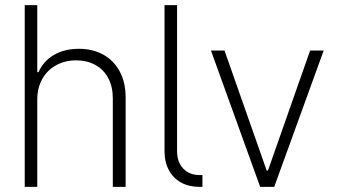

<svg xmlns="http://www.w3.org/2000/svg" viewBox="-20 -727 1312 747"><path d="M125 0H76.2V-707H125V-446.3H129.9Q148.4 -488.8 189.2 -512.9Q230 -537.1 287.1 -537.1Q340.8 -537.1 381.8 -514.4Q422.9 -491.7 445.8 -449Q468.8 -406.2 468.8 -347.7V0H418.9V-344.7Q418.9 -389.2 401.4 -422.6Q383.8 -456.1 351.3 -474.1Q318.8 -492.2 276.4 -492.2Q232.9 -492.2 198.2 -473.1Q163.6 -454.1 144.3 -419.4Q125 -384.8 125 -339.8Z M756.8 -45.9H767.6V0H755.9Q715.3 0 684.6 -16.8Q653.8 -33.7 637 -65.2Q620.1 -96.7 620.1 -138.7V-707H668.9V-138.7Q668.9 -96.2 693.1 -71Q717.3 -45.9 756.8 -45.9Z M1046.9 0H992.2L800.8 -530.3H853.5L1017.6 -63.5H1022.5L1186.5 -530.3H1239.3Z"/></svg>

Font: Pretendard GOV ExtraLight
Style: Regular
Weight: 200
Designer: Base glyphs from Inter by Rasmus Andersson; Hangeul glyphs from Noto Sans CJK(Source Han Sans) by Jang Soo-young and Kan
Foundry: Kil Hyung-jin
Version: Version 1.309